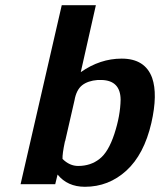

<svg xmlns="http://www.w3.org/2000/svg" viewBox="-20 -707 614 737"><path d="M59 0 217 -687H348L290 -430Q364 -482 447 -482Q537 -482 564 -408Q586 -345 561 -235Q533 -114 465 -52Q397 10 306 10Q239 10 201 -37L192 0ZM229 -163Q219 -116 220 -97Q247 -70 280 -70Q328 -70 362 -97Q396 -123 419 -193Q442 -263 443 -325Q442 -398 370 -400H355Q317 -397 295 -379.5Q273 -362 266 -322Q242 -218 230 -165L229 -164Z"/></svg>

Font: Coval
Style: ExtraBold Italic
Weight: 800
Foundry: Context Ltd
Version: Version 001.000